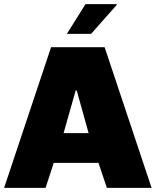

<svg xmlns="http://www.w3.org/2000/svg" viewBox="-25 -916 759 936"><path d="M545 -893 543 -896H392L301 -751H419ZM714 0 485 -686H224L-5 0H197L237 -122H455L496 0ZM344 -475H349L407 -267H285Z"/></svg>

Font: Chivo Light
Style: Bold
Weight: 900
Designer: Hector Gatti
Foundry: Omnibus-Type
Version: Version 1.003;PS 001.003;hotconv 1.0.70;makeotf.lib2.5.58329